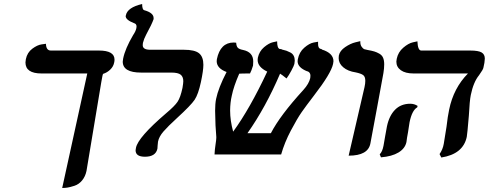

<svg xmlns="http://www.w3.org/2000/svg" viewBox="-20 -770 2436 957"><path d="M484.9 -360.8 411.1 82Q405.3 109.9 389.2 129.4Q373 148.9 351.1 156Q329.1 163.1 316.2 165Q303.2 167 290 167L415 -403.8H187Q106.9 -403.8 106.9 -459Q106.9 -464.8 108.9 -475.1Q115.7 -508.3 140.9 -527.1Q166 -545.9 187.5 -548.8L209 -551.8Q210 -517.6 233.9 -518.1H473.1Q551.3 -518.1 550.8 -472.2Q550.8 -465.3 548.8 -457Q544.9 -438 529.5 -423.1Q514.2 -408.2 494.1 -401.9Q491.7 -401.9 484.9 -360.8Z M692.4 -556.2Q691.4 -552.2 691.4 -544.9Q691.4 -522 728.5 -522H896.5Q950.7 -522 972.2 -504.4Q993.7 -486.8 993.7 -446.8Q993.7 -418.9 981.4 -360.8Q968.3 -299.8 950 -272.5Q931.6 -245.1 861.8 -181.2Q816.9 -140.1 794.7 -114.5Q772.5 -88.9 767.6 -64Q765.6 -45.9 765.6 -43.9Q765.6 -41 765.1 -35.4Q764.6 -29.8 764.6 -28.8Q755.9 11.2 702.6 11.2Q655.8 11.2 655.8 -21Q655.8 -24.9 657.7 -33.2Q667.5 -85 807.6 -205.1Q850.6 -241.2 865 -262.7Q879.4 -284.2 889.6 -332Q893.6 -356 893.6 -365.2Q893.6 -387.2 880.6 -397.7Q867.7 -408.2 834.5 -408.2H683.6Q591.8 -408.2 591.8 -462.9Q591.8 -467.8 593.8 -478Q603.5 -526.9 643.6 -595.2Q656.7 -614.3 659.7 -629.9Q660.6 -632.8 660.6 -638.2Q660.6 -651.4 647.5 -654.8Q606.4 -670.9 606.4 -689.9L606.9 -691.4Q607.4 -692.9 607.4 -693.8Q615.2 -732.9 688.5 -750Q688.5 -722.2 698.7 -719.2Q745.6 -706.1 745.6 -680.2V-674.8Q736.8 -648.9 708.5 -597.2Q697.3 -576.2 692.4 -556.2Z M1640.1 -451.2Q1630.4 -404.3 1544.4 -293Q1505.4 -242.2 1483.4 -210.7Q1461.4 -179.2 1429.9 -119.6Q1398.4 -60.1 1381.3 0H1049.3Q1050.3 -23.9 1054.2 -48.8Q1058.1 -74.7 1058.1 -83V-87.9Q1056.2 -125 1054.2 -145Q1052.2 -199.2 1052.2 -217.8Q1052.2 -252.9 1057.1 -276.9Q1068.4 -332 1109.4 -411.1Q1060.5 -429.2 1060.1 -464.8Q1060.1 -471.7 1061 -475.1Q1078.1 -558.1 1145 -558.1L1157.2 -557.1Q1158.2 -540 1164.8 -532.5Q1171.4 -524.9 1191.4 -521Q1242.2 -510.3 1242.2 -463.9Q1242.2 -450.7 1241.2 -442.9Q1233.4 -417 1226.1 -403.8Q1182.1 -403.8 1173.3 -402.8H1172.4Q1144.5 -338.9 1135.3 -293Q1127.4 -259.8 1127 -219.2Q1127 -169.4 1142.1 -113.8Q1225.1 -227.5 1312 -413.1Q1264.2 -436 1264.2 -471.2Q1264.2 -478 1265.1 -481.9Q1272 -514.2 1296.1 -534.7Q1320.3 -555.2 1340.8 -559.6L1361.3 -564Q1361.3 -529.8 1374 -525.9Q1376 -525.9 1378.7 -525.4Q1381.3 -524.9 1382.3 -524.9Q1382.3 -524.9 1386.2 -522.9Q1399.4 -520 1407.7 -517.1Q1416 -514.2 1427 -508.5Q1438 -502.9 1443.6 -492.4Q1449.2 -481.9 1449.2 -467.8Q1449.2 -464.8 1447.3 -451.2Q1445.3 -442.4 1432.4 -418.2Q1419.4 -394 1408.2 -378.9Q1383.3 -398.9 1376 -402.8Q1304.2 -234.9 1213.4 -106H1330.1Q1376 -194.8 1492.2 -321.8Q1520 -352.5 1526.4 -380.9Q1527.3 -385.7 1527.3 -393.1Q1527.3 -409.2 1512.2 -415V-414.1Q1463.4 -433.1 1463.4 -464.8Q1463.4 -470.7 1464.4 -474.1Q1471.2 -510.3 1496.6 -532.2Q1522 -554.2 1543.5 -558.1L1565.4 -562V-550.8Q1565.4 -530.8 1576.2 -526.9Q1583 -525.9 1585 -523.9H1583Q1583 -522.9 1585 -522.9Q1642.1 -504.9 1642.1 -464.8Q1642.1 -460.9 1640.1 -451.2Z M1717.8 5.9 1796.9 -335.9Q1800.8 -353 1800.8 -367.2Q1800.8 -388.2 1789.8 -396Q1778.8 -403.8 1752.9 -409.2Q1713.9 -415 1690.9 -434.6Q1668 -454.1 1668 -480Q1668 -488.8 1668.9 -493.2Q1673.8 -517.1 1700.4 -535.2Q1727.1 -553.2 1751.5 -559.1L1775.9 -564.9V-561Q1775.9 -545.9 1783 -536.4Q1790 -526.9 1795.4 -524.9Q1800.8 -522.9 1812 -521Q1834 -517.1 1845.9 -513.4Q1857.9 -509.8 1870.8 -502.4Q1883.8 -495.1 1889.4 -482.2Q1895 -469.2 1895 -449.2Q1895 -429.2 1891.1 -405.8Q1881.3 -351.6 1859.6 -234.4Q1837.9 -117.2 1826.2 -55.2Q1814.9 5.9 1717.8 5.9Z M2021.5 -161.1Q2019.5 -151.4 2013.7 -110.8Q2011.7 -101.1 2008.8 -83.5Q2005.9 -65.9 2005.9 -62Q1999 -29.8 1966.3 -10Q1933.6 9.8 1878.9 14.2L1872.6 -1Q1885.7 -13.2 1891.6 -43.9Q1893.6 -55.2 1899.9 -91.8Q1904.8 -121.6 1908.7 -140.1Q1919.9 -193.4 1949.2 -223.1Q1978.5 -252.9 2024.9 -252.9Q2044.9 -252.9 2061.5 -242.2L2059.6 -234.9Q2033.7 -220.2 2021.5 -161.1ZM2326.7 -296.9Q2320.8 -269 2316.9 -192.9Q2309.1 -100.1 2306.6 -87.9Q2288.6 -2 2179.7 15.1L2170.9 -2Q2187 -24.9 2191.9 -53.2Q2193.8 -61 2205.6 -138.2Q2211.4 -189.9 2218.8 -224.1Q2240.7 -331.1 2312.5 -403.8H2041.5Q2000.5 -403.8 1978 -419.9Q1955.6 -436 1955.6 -462.9Q1955.6 -466.8 1957.5 -477.1Q1964.4 -510.3 1990 -532.2Q2015.6 -554.2 2038.1 -559.1L2060.5 -564Q2062.5 -518.1 2079.6 -518.1H2323.7Q2364.7 -518.1 2380.6 -508.5Q2396.5 -499 2396.5 -478Q2396.5 -471.2 2394.5 -457L2389.6 -433.1Q2388.7 -424.3 2367.7 -395Q2339.8 -360.8 2326.7 -296.9Z"/></svg>

Font: Linux Libertine
Style: Semibold Italic
Weight: 600
Italic angle: -11.5°
Designer: Philipp H. Poll
Foundry: Philipp H. Poll
Version: Version 5.1.2 ; ttfautohint (v0.9)